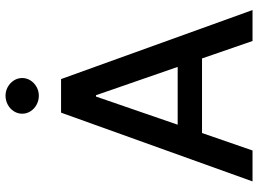

<svg xmlns="http://www.w3.org/2000/svg" viewBox="-142 -810 952 709"><g transform="rotate(-90 334.5 -456.0)"><path d="M18.6 0 272.5 -707H396.5L651.4 0H537.1L472.7 -186.5H197.3L132.8 0ZM441.4 -276.4 336.9 -578.1H332L228 -276.4ZM268.6 -850.6Q268.6 -867.2 277.6 -881.3Q286.6 -895.5 302 -903.8Q317.4 -912.1 335 -912.1Q352.5 -912.1 367.4 -903.8Q382.3 -895.5 391.4 -881.3Q400.4 -867.2 400.4 -850.6Q400.4 -834 391.4 -819.8Q382.3 -805.7 367.4 -797.4Q352.5 -789.1 335 -789.1Q317.4 -789.1 302 -797.4Q286.6 -805.7 277.6 -819.8Q268.6 -834 268.6 -850.6Z"/></g></svg>

Font: Pretendard Std Medium
Style: Regular
Weight: 500
Designer: Base glyphs from Inter by Rasmus Andersson; Hangeul glyphs from Noto Sans CJK(Source Han Sans) by Jang Soo-young and Kan
Foundry: Kil Hyung-jin
Version: Version 1.309